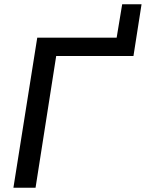

<svg xmlns="http://www.w3.org/2000/svg" viewBox="-20 -882 685 902"><path d="M43 0 155 -705H528L554 -862H645L607 -619H244L147 0Z"/></svg>

Font: Mulish SemiBold
Style: Italic
Weight: 600
Italic angle: -9°
Designer: Vernon Adams
Foundry: Vernon Adams
Version: Version 3.603; ttfautohint (v1.8.3)